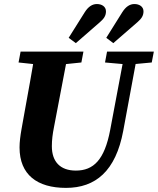

<svg xmlns="http://www.w3.org/2000/svg" viewBox="-20 -913 783 952"><path d="M211.6 -588.2H239.2L383.5 -603.2L393.7 -657.1H82.1L72 -603.2L211.6 -588.2ZM307.1 18.6C453.9 18.6 553.8 -64.9 591 -264L663.8 -657.1H599.4L526.2 -267.9C498.1 -120.9 444.2 -67.2 356.1 -67.2C278.1 -67.2 237.1 -111.7 237.1 -187.9C237.1 -219.8 241 -248.8 247.4 -281.3L319.1 -657.1H154.1C138.8 -557 119.4 -455.8 101.8 -357.1L86.4 -271C80.8 -239 76.9 -209.1 76.9 -181.9C76.9 -46.8 164.3 18.6 307.1 18.6ZM605.2 -593.9H633.1L732.4 -603.2L742.8 -657.1H510.8L500.7 -603.2L605.2 -593.9ZM320.5 -725.5 356 -699.1 475.2 -802.9C496 -820.9 505.4 -835.6 505.4 -856.7C505.4 -880.4 484.7 -893 460.4 -893C438 -893 418 -880.4 400.4 -852.7L320.5 -725.5ZM506.9 -725.5 541.8 -699.1 661.3 -802.9C682.1 -820.9 691.5 -835.6 691.5 -856.7C691.5 -880.4 670.5 -893 646.5 -893C624.1 -893 604.1 -880.4 586.5 -852.7L506.9 -725.5Z"/></svg>

Font: Source Serif 4 Variable
Style: Italic
Weight: 400
Italic angle: -12°
Designer: Frank Grießhammer
Foundry: Adobe Systems Incorporated
Version: Version 4.004;hotconv 1.0.116;makeotfexe 2.5.65601